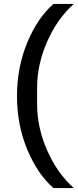

<svg xmlns="http://www.w3.org/2000/svg" viewBox="-20 -819 398 983"><path d="M254 -799H358Q273 -723 221.5 -606Q170 -489 170 -370V-285Q170 -166 221.5 -49Q273 68 358 144H254Q173 74 120 -52.5Q67 -179 67 -327Q67 -475 120 -602Q173 -729 254 -799Z"/></svg>

Font: IBM Plex Sans JP Medm
Style: Regular
Weight: 500
Designer: Mike Abbink; Paul van der Laan; Pieter van Rosmalen; Wujin Sim; Yejin Wi; Jinhee Kim; Boomi Park; Yona Kim; Kichan Ma
Foundry: Sandoll Inc.
Version: Version 1.002